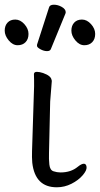

<svg xmlns="http://www.w3.org/2000/svg" viewBox="-57 -784 424 815"><path d="M184 11Q92 11 80 -93Q78 -117 79 -143L86 -364Q89 -419 87 -470Q88 -479 99.5 -479Q111 -479 126 -474Q160 -462 162 -444L163 -441L156 -353L151 -135Q150 -109 152.5 -85.5Q155 -62 170 -57Q185 -52 200 -52Q244 -52 273 -76Q289 -89 299 -89Q309 -89 310.5 -75Q312 -61 294 -40Q276 -19 246.5 -4Q217 11 184 11ZM51.5 -605Q39 -592 18 -592Q-3 -592 -20 -612.5Q-37 -633 -37 -654Q-37 -675 -25 -688Q-13 -701 8 -701Q29 -701 46.5 -681.5Q64 -662 64 -640Q64 -618 51.5 -605ZM159 -576Q156 -567 142.5 -567Q129 -567 114.5 -575Q100 -583 100 -589.5Q100 -596 101 -597L151 -752Q154 -764 171.5 -764Q189 -764 205.5 -754.5Q222 -745 222 -732Q222 -729 221 -727ZM334.5 -605Q322 -592 301 -592Q280 -592 263 -612.5Q246 -633 246 -654Q246 -675 258 -688Q270 -701 291 -701Q312 -701 329.5 -681.5Q347 -662 347 -640Q347 -618 334.5 -605Z"/></svg>

Font: LXGW WenKai TC
Style: Regular
Weight: 400
Designer: LXGW / Fontworks Inc.
Foundry: LXGW / Fontworks Inc.
Version: Version 1.330